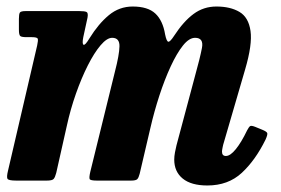

<svg xmlns="http://www.w3.org/2000/svg" viewBox="-20 -554 863 589"><path d="M59 -520H223.5Q240 -520 245.5 -517.2Q251 -514.5 248.5 -500L235.5 -440Q231.5 -419.5 236.2 -416.8Q241 -414 254.5 -436.5Q282 -481 314 -507.5Q346 -534 387 -534Q433.5 -534 456.5 -512.5Q479.5 -491 486.5 -448.5Q491 -426.5 496.5 -426Q502 -425.5 514 -444Q543 -488.5 573.8 -511.2Q604.5 -534 644 -534Q686.5 -534 714.5 -517.5Q742.5 -501 748.5 -459.2Q754.5 -417.5 732 -341L667 -118Q664.5 -110.5 662.8 -101.5Q661 -92.5 661 -89Q661 -75.5 673 -75.5Q686.5 -75.5 703.5 -96.5Q720.5 -117.5 738 -154Q743.5 -164.5 747.2 -167Q751 -169.5 762.5 -165L784.5 -156Q798 -150.5 799.8 -145.8Q801.5 -141 794.5 -125.5Q763.5 -62.5 721.8 -23.8Q680 15 616 15Q566.5 15 540.5 -6.2Q514.5 -27.5 514.5 -64.5Q514.5 -74.5 516.8 -86.8Q519 -99 521.5 -108.5L578 -320Q593.5 -375.5 599.5 -406.8Q605.5 -438 578.5 -438Q560 -438 541 -414Q522 -390 503.5 -350Q485 -310 469 -261Q453 -212 441.5 -162L408.5 -21Q405.5 -9 401.2 -4.5Q397 0 382 0H277.5Q257 0 255 -4.8Q253 -9.5 257 -27L332.5 -334Q346 -386 346.5 -412Q347 -438 324 -438Q308 -438 288.5 -415Q269 -392 249.5 -353.5Q230 -315 213 -266.8Q196 -218.5 185 -168L152.5 -23.5Q149 -10 144.5 -5Q140 0 123.5 0H30Q5.5 0 2.8 -5.8Q0 -11.5 4.5 -30L94 -414.5Q97.5 -430.5 95.8 -435.2Q94 -440 77.5 -440H61.5Q47 -440 42.5 -443.2Q38 -446.5 38 -463V-496Q38 -511 41 -515.5Q44 -520 59 -520Z"/></svg>

Font: Besley* Narrow
Style: Bold Italic
Weight: 700
Width: 4
Italic angle: -13°
Designer: Owen Earl
Foundry: indestructible type*
Version: Version 3.000; ttfautohint (v1.8.3)